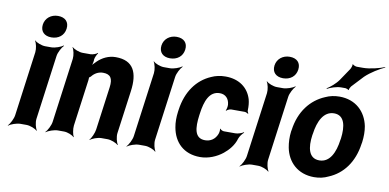

<svg xmlns="http://www.w3.org/2000/svg" viewBox="-75 -1005 2544 1256"><g transform="rotate(10 1197.0 -377.0)"><path d="M205 -50 263 -478C266 -502 286 -539 300 -552L298 -554C283 -542 244 -528 220 -528H179C155 -528 120 -542 109 -554L107 -552C117 -539 125 -502 122 -478L64 -50C61 -26 42 11 28 24L29 26C44 14 83 0 107 0H148C172 0 207 14 218 26L221 24C211 11 202 -26 205 -50ZM208 -592C255 -592 291 -619 297 -665C303 -711 275 -738 228 -738C182 -738 145 -709 139 -665C133 -619 162 -592 208 -592Z M582 -423C632 -423 649 -397 641 -337L602 -50C599 -26 582 11 570 24L571 26C584 14 621 0 645 0H686C710 0 745 14 756 26L759 24C749 11 740 -26 743 -50L782 -336C799 -460 765 -538 647 -538C599 -538 558 -517 527 -487C517 -477 500 -460 494 -450L497 -448C503 -459 508 -478 509 -493V-498C510 -511 521 -534 528 -542L526 -545C519 -537 494 -528 480 -528H428C404 -528 369 -542 358 -554L356 -552C366 -539 374 -502 371 -478L313 -50C310 -26 291 11 277 24L278 26C293 14 332 0 356 0H397C421 0 455 14 464 26L466 24C458 11 451 -26 454 -50L496 -359C496 -362 498 -378 496 -379L493 -375C495 -374 506 -383 508 -385C525 -407 551 -423 582 -423Z M993 -50 1051 -478C1054 -502 1074 -539 1088 -552L1086 -554C1071 -542 1032 -528 1008 -528H967C943 -528 908 -542 897 -554L895 -552C905 -539 913 -502 910 -478L852 -50C849 -26 830 11 816 24L817 26C832 14 871 0 895 0H936C960 0 995 14 1006 26L1009 24C999 11 990 -26 993 -50ZM996 -592C1043 -592 1079 -619 1085 -665C1091 -711 1063 -738 1016 -738C970 -738 933 -709 927 -665C921 -619 950 -592 996 -592Z M1250 -257 1252 -271C1263 -353 1288 -424 1358 -424C1396 -424 1420 -398 1423 -359C1424 -349 1420 -326 1415 -320L1418 -318C1423 -324 1439 -332 1449 -332H1538C1546 -332 1557 -327 1561 -323L1564 -326C1561 -330 1556 -339 1557 -347C1558 -372 1556 -396 1550 -418C1528 -491 1467 -538 1376 -538C1341 -538 1310 -531 1282 -518C1191 -479 1128 -393 1111 -271L1109 -257C1104 -220 1104 -185 1110 -153C1127 -57 1192 10 1302 10C1357 10 1411 -13 1451 -45C1482 -70 1514 -106 1527 -152C1532 -168 1549 -189 1559 -197L1557 -200C1546 -192 1520 -183 1503 -183H1427C1418 -183 1404 -190 1402 -196L1399 -194C1402 -188 1399 -168 1395 -159C1381 -124 1352 -104 1315 -104C1244 -104 1239 -174 1250 -257Z M1744 -50 1802 -478C1805 -502 1825 -539 1839 -552L1837 -554C1822 -542 1783 -528 1759 -528H1718C1694 -528 1659 -542 1648 -554L1646 -552C1656 -539 1664 -502 1661 -478L1603 -50C1600 -26 1581 11 1567 24L1568 26C1583 14 1622 0 1646 0H1687C1711 0 1746 14 1757 26L1760 24C1750 11 1741 -26 1744 -50ZM1747 -592C1794 -592 1830 -619 1836 -665C1842 -711 1814 -738 1767 -738C1721 -738 1684 -709 1678 -665C1672 -619 1701 -592 1747 -592Z M1862 -269 1860 -259C1855 -220 1857 -185 1863 -152C1881 -58 1951 10 2059 10C2093 10 2125 3 2153 -11C2245 -49 2311 -134 2328 -259L2330 -269C2335 -308 2335 -343 2329 -376C2310 -470 2241 -538 2133 -538C2099 -538 2068 -531 2040 -518C1947 -479 1879 -394 1862 -269ZM2189 -269 2187 -259C2176 -176 2144 -104 2074 -104C2003 -104 1989 -175 2001 -259L2003 -269C2014 -351 2047 -424 2117 -424C2187 -424 2200 -352 2189 -269ZM2170 -727 2116 -647C2097 -619 2061 -589 2040 -577L2041 -573C2062 -585 2103 -599 2132 -599H2161C2166 -599 2180 -594 2181 -590L2184 -591C2183 -596 2191 -611 2195 -616L2267 -693C2303 -728 2360 -762 2394 -777L2393 -780C2359 -766 2296 -750 2251 -750H2209C2202 -750 2184 -757 2182 -762L2180 -761C2182 -755 2175 -734 2170 -727Z"/></g></svg>

Font: Asimov
Style: EdgeNarIt
Weight: 500
Designer: Google
Version: Version 2.000980: 2014